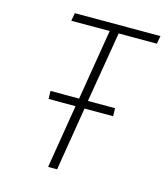

<svg xmlns="http://www.w3.org/2000/svg" viewBox="-110 -822 796 908"><g transform="rotate(15 288.0 -367.5)"><path d="M210 0H254L305 -311H445L444 -350H311L369 -696H556L563 -735H144L137 -696H325L268 -350H128L129 -311H261Z"/></g></svg>

Font: Iosevka Sparkle XLtObl
Style: Regular
Weight: 200
Italic angle: -9°
Designer: Belleve Invis
Foundry: Belleve Invis
Version: Version 4.5.0; ttfautohint (v1.8.3)